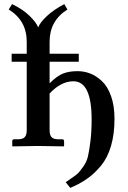

<svg xmlns="http://www.w3.org/2000/svg" viewBox="-20 -705 615 926"><path d="M359.9 -445.8V-407.2H219.2V-303.2Q255.4 -339.4 284.7 -350.6Q314 -361.8 354 -361.8Q386.2 -361.8 415.5 -350.3Q444.8 -338.9 471.9 -313.5Q499 -288.1 515.6 -241.5Q532.2 -194.8 532.2 -131.8Q532.2 -58.6 515.6 -1.7Q499 55.2 468 93Q437 130.9 401.6 156Q366.2 181.2 318.8 201.2L296.9 173.8Q301.8 169.9 325.9 153.6Q350.1 137.2 356.9 130.1Q363.8 123 380.9 99.6Q397.9 76.2 404.1 49.6Q410.2 22.9 416 -22.9Q421.9 -68.8 421.9 -128.9Q421.9 -313 334 -313Q273.9 -313 219.2 -253.9V-77.1Q219.2 -54.2 228.5 -43.7Q237.8 -33.2 262.2 -33.2H280.8Q288.6 -33.2 289.1 -23.9V-1L287.1 1Q201.2 -1 162.1 -1L41 1L39.1 -1V-23.9Q39.1 -32.7 46.9 -33.2H65.9Q89.8 -33.2 99.4 -43.7Q108.9 -54.2 108.9 -77.1V-407.2H36.1V-445.8H108.9V-503.9Q108.9 -606 22 -659.2L38.1 -685.1Q88.9 -661.1 121.8 -629.2Q154.8 -597.2 164.1 -573.2Q173.8 -597.2 206.3 -627.7Q238.8 -658.2 290 -685.1L305.2 -659.2Q219.2 -605 219.2 -503.9V-445.8Z"/></svg>

Font: Linux Libertine
Style: Bold
Weight: 700
Designer: Philipp H. Poll
Foundry: Philipp H. Poll
Version: Version 5.0.3